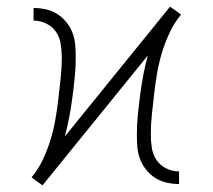

<svg xmlns="http://www.w3.org/2000/svg" viewBox="-20 -554 640 578"><path d="M108 4 104 1Q104 1 104 1Q104 1 104 1L91 -8L75 -20Q95 -44 108.5 -72.5Q122 -101 131.5 -131.5Q141 -162 146.5 -193Q152 -224 155.5 -255Q159 -286 162.5 -317.5Q166 -349 166 -380Q166 -400 163 -420.5Q160 -441 149 -457.5Q138 -474 119.5 -483Q101 -492 81 -492V-530Q99 -530 117.5 -526Q136 -522 152 -512Q168 -502 180 -487Q192 -472 198.5 -454.5Q205 -437 206.5 -418.5Q208 -400 208 -381Q208 -351 205 -321Q202 -291 198 -261Q194 -231 188.5 -201.5Q183 -172 175 -143L492 -534L496 -531Q496 -531 496 -531Q496 -531 496 -531L509 -522L525 -510Q505 -486 491.5 -457.5Q478 -429 468.5 -398.5Q459 -368 453.5 -337Q448 -306 444.5 -275Q441 -244 437.5 -212.5Q434 -181 434 -150Q434 -130 437 -109.5Q440 -89 451 -72.5Q462 -56 480.5 -47Q499 -38 519 -38V0Q501 0 482.5 -4Q464 -8 448 -18Q432 -28 420 -43Q408 -58 401.5 -75.5Q395 -93 393.5 -111.5Q392 -130 392 -149Q392 -179 395 -209Q398 -239 402 -269Q406 -299 411.5 -328.5Q417 -358 425 -387Z"/></svg>

Font: Iosevka Curly XLtEx
Style: Regular
Weight: 200
Width: 7
Monospace: yes
Designer: Belleve Invis
Foundry: Belleve Invis
Version: Version 11.1.0; ttfautohint (v1.8.3)